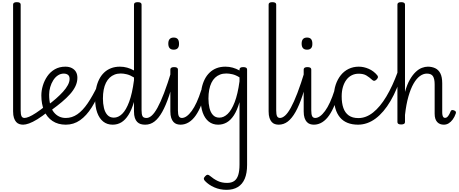

<svg xmlns="http://www.w3.org/2000/svg" viewBox="-20 -1135 4237 1774"><path d="M195 17Q176 17 159 11.5Q142 6 129.5 -8Q117 -22 109 -45.5Q101 -69 101 -106V-1093Q101 -1104 109.5 -1109.5Q118 -1115 135 -1115Q153 -1115 162 -1109.5Q171 -1104 171 -1093V-115Q171 -77 179 -61Q187 -45 208 -45Q220 -45 225.5 -35.5Q231 -26 230 -14Q229 -2 220.5 7.5Q212 17 195 17Z M193 17Q180 17 174 7.5Q168 -2 169 -14Q170 -26 179 -35.5Q188 -45 205 -45Q222 -45 248.5 -56Q275 -67 313 -92Q351 -117 403 -158Q413 -165 422 -162Q431 -159 436.5 -150Q442 -141 441 -129.5Q440 -118 430 -109Q371 -61 326 -33.5Q281 -6 248.5 5.5Q216 17 193 17Z M417 -160Q460 -191 497 -223.5Q534 -256 562.5 -287.5Q591 -319 607 -349Q623 -379 623 -406Q623 -432 608 -443.5Q593 -455 569 -455Q540 -455 515 -438.5Q490 -422 472 -393.5Q454 -365 444 -330.5Q434 -296 434 -261Q434 -207 445 -166Q456 -125 477 -98.5Q498 -72 526 -58.5Q554 -45 588 -45Q600 -45 606.5 -35.5Q613 -26 613 -14Q613 -2 607 7.5Q601 17 588 17Q516 17 465 -17Q414 -51 388 -112Q362 -173 362 -253Q362 -298 376 -344.5Q390 -391 417.5 -431Q445 -471 487 -495Q529 -519 584 -519Q619 -519 644 -506Q669 -493 682 -470.5Q695 -448 695 -416Q695 -377 677.5 -339.5Q660 -302 627.5 -265.5Q595 -229 552 -193Q509 -157 458 -120Z M588 17Q576 17 570 7.5Q564 -2 564 -14Q564 -26 570 -35.5Q576 -45 588 -45Q645 -45 694.5 -79Q744 -113 790 -180.5Q836 -248 883 -346Q886 -353 896 -352Q906 -351 913.5 -344.5Q921 -338 918 -326Q876 -220 827.5 -143Q779 -66 720 -24.5Q661 17 588 17Z M1021 17Q970 17 934 -11.5Q898 -40 878.5 -93.5Q859 -147 859 -223Q859 -275 868.5 -320.5Q878 -366 896.5 -402.5Q915 -439 942.5 -465Q970 -491 1006.5 -505Q1043 -519 1088 -519Q1123 -519 1155 -510Q1187 -501 1218 -484V-1093Q1218 -1104 1226.5 -1109.5Q1235 -1115 1253 -1115Q1270 -1115 1279 -1109.5Q1288 -1104 1288 -1093V-117Q1288 -79 1296.5 -62Q1305 -45 1333 -45Q1341 -45 1345.5 -35.5Q1350 -26 1349 -14Q1348 -2 1341 7.5Q1334 17 1321 17Q1299 17 1280.5 11.5Q1262 6 1248 -8Q1234 -22 1226 -45.5Q1218 -69 1218 -106V-193Q1196 -119 1166.5 -72.5Q1137 -26 1101 -4.5Q1065 17 1021 17ZM1032 -48Q1073 -48 1109 -83Q1145 -118 1173.5 -194.5Q1202 -271 1218 -394V-419Q1183 -441 1152 -448.5Q1121 -456 1096 -456Q1065 -456 1039 -446Q1013 -436 993 -417Q973 -398 959 -370Q945 -342 938 -305.5Q931 -269 931 -224Q931 -178 940.5 -137.5Q950 -97 972.5 -72.5Q995 -48 1032 -48Z M1322 17Q1309 17 1303 7.5Q1297 -2 1298 -14Q1299 -26 1308 -35.5Q1317 -45 1334 -45Q1357 -45 1382 -67Q1407 -89 1435 -139.5Q1463 -190 1495.5 -274.5Q1528 -359 1566 -484Q1569 -495 1580 -497Q1591 -499 1600.5 -492.5Q1610 -486 1606 -473Q1574 -345 1543 -252.5Q1512 -160 1478.5 -100.5Q1445 -41 1407 -12Q1369 17 1322 17Z M1649 17Q1630 17 1613 11.5Q1596 6 1583 -8Q1570 -22 1562 -45.5Q1554 -69 1554 -106V-493Q1554 -504 1563 -509.5Q1572 -515 1588 -515Q1606 -515 1615 -509.5Q1624 -504 1624 -493V-115Q1624 -77 1632.5 -61Q1641 -45 1662 -45Q1674 -45 1679.5 -35.5Q1685 -26 1683.5 -14Q1682 -2 1673.5 7.5Q1665 17 1649 17ZM1585 -676Q1560 -676 1547.5 -690Q1535 -704 1535 -732Q1535 -760 1547.5 -774Q1560 -788 1585 -788Q1610 -788 1622 -774Q1634 -760 1634 -732Q1635 -704 1622.5 -690Q1610 -676 1585 -676Z M1647 17Q1634 17 1628 7.5Q1622 -2 1623 -14Q1624 -26 1633 -35.5Q1642 -45 1659 -45Q1682 -45 1705 -61.5Q1728 -78 1751.5 -110Q1775 -142 1797 -190Q1819 -238 1839 -301Q1844 -313 1854.5 -314.5Q1865 -316 1873.5 -310Q1882 -304 1878 -291Q1863 -224 1840.5 -167.5Q1818 -111 1789.5 -69.5Q1761 -28 1725 -5.5Q1689 17 1647 17Z M2073 619Q2012 619 1960 596Q1908 573 1875 538Q1864 528 1863.5 517Q1863 506 1876 493Q1888 480 1897.5 479.5Q1907 479 1920 490Q1954 519 1991.5 537Q2029 555 2078 555Q2119 555 2144 537.5Q2169 520 2181 482.5Q2193 445 2193 384V-191Q2171 -116 2141.5 -70.5Q2112 -25 2075.5 -4Q2039 17 1996 17Q1945 17 1909 -11.5Q1873 -40 1853.5 -93.5Q1834 -147 1834 -223Q1834 -275 1843.5 -320.5Q1853 -366 1871.5 -402.5Q1890 -439 1917.5 -465Q1945 -491 1981 -505Q2017 -519 2063 -519Q2098 -519 2130 -510Q2162 -501 2193 -484V-493Q2193 -504 2201.5 -509.5Q2210 -515 2227 -515Q2245 -515 2254 -509.5Q2263 -504 2263 -493V389Q2263 465 2241.5 516Q2220 567 2177.5 593Q2135 619 2073 619ZM2007 -48Q2047 -48 2083 -82Q2119 -116 2148 -190.5Q2177 -265 2193 -384V-420Q2158 -442 2127 -449Q2096 -456 2071 -456Q2039 -456 2013 -446Q1987 -436 1967 -417Q1947 -398 1933.5 -370Q1920 -342 1913 -305.5Q1906 -269 1906 -224Q1906 -178 1915.5 -137.5Q1925 -97 1947.5 -72.5Q1970 -48 2007 -48Z M2556 17Q2537 17 2520 11.5Q2503 6 2490.5 -8Q2478 -22 2470 -45.5Q2462 -69 2462 -106V-1093Q2462 -1104 2470.5 -1109.5Q2479 -1115 2496 -1115Q2514 -1115 2523 -1109.5Q2532 -1104 2532 -1093V-115Q2532 -77 2540 -61Q2548 -45 2569 -45Q2581 -45 2586.5 -35.5Q2592 -26 2591 -14Q2590 -2 2581.5 7.5Q2573 17 2556 17Z M2554 17Q2541 17 2535 7.5Q2529 -2 2530 -14Q2531 -26 2540 -35.5Q2549 -45 2566 -45Q2589 -45 2614 -67Q2639 -89 2667 -139.5Q2695 -190 2727.5 -274.5Q2760 -359 2798 -484Q2801 -495 2812 -497Q2823 -499 2832.5 -492.5Q2842 -486 2838 -473Q2806 -345 2775 -252.5Q2744 -160 2710.5 -100.5Q2677 -41 2639 -12Q2601 17 2554 17Z M2881 17Q2862 17 2845 11.5Q2828 6 2815 -8Q2802 -22 2794 -45.5Q2786 -69 2786 -106V-493Q2786 -504 2795 -509.5Q2804 -515 2820 -515Q2838 -515 2847 -509.5Q2856 -504 2856 -493V-115Q2856 -77 2864.5 -61Q2873 -45 2894 -45Q2906 -45 2911.5 -35.5Q2917 -26 2915.5 -14Q2914 -2 2905.5 7.5Q2897 17 2881 17ZM2817 -676Q2792 -676 2779.5 -690Q2767 -704 2767 -732Q2767 -760 2779.5 -774Q2792 -788 2817 -788Q2842 -788 2854 -774Q2866 -760 2866 -732Q2867 -704 2854.5 -690Q2842 -676 2817 -676Z M2879 17Q2866 17 2860 7.5Q2854 -2 2855 -14Q2856 -26 2865 -35.5Q2874 -45 2891 -45Q2914 -45 2937 -61.5Q2960 -78 2983.5 -110Q3007 -142 3029 -190Q3051 -238 3071 -301Q3076 -313 3086.5 -314.5Q3097 -316 3105.5 -310Q3114 -304 3110 -291Q3095 -224 3072.5 -167.5Q3050 -111 3021.5 -69.5Q2993 -28 2957 -5.5Q2921 17 2879 17Z M3290 17Q3177 17 3121 -50.5Q3065 -118 3065 -243Q3065 -303 3082 -353Q3099 -403 3129 -440.5Q3159 -478 3201.5 -498.5Q3244 -519 3295 -519Q3341 -519 3387 -499Q3433 -479 3466 -439Q3474 -428 3472 -420Q3470 -412 3460 -401Q3449 -390 3440 -388.5Q3431 -387 3421 -395Q3393 -421 3365.5 -437.5Q3338 -454 3294 -454Q3259 -454 3230 -439.5Q3201 -425 3180.5 -397.5Q3160 -370 3148.5 -331.5Q3137 -293 3137 -244Q3137 -182 3152.5 -137.5Q3168 -93 3202 -68.5Q3236 -44 3291 -44Q3304 -44 3310 -34.5Q3316 -25 3316 -13.5Q3316 -2 3309.5 7.5Q3303 17 3290 17Z M3287 17Q3279 17 3274.5 7.5Q3270 -2 3270 -13.5Q3270 -25 3275.5 -34.5Q3281 -44 3292 -44Q3362 -44 3427 -95.5Q3492 -147 3549.5 -243Q3607 -339 3655 -471Q3659 -482 3669.5 -482Q3680 -482 3689 -475Q3698 -468 3695 -458Q3651 -309 3588.5 -202.5Q3526 -96 3450 -39.5Q3374 17 3287 17Z M4081 17Q4062 17 4046.5 11Q4031 5 4019.5 -7.5Q4008 -20 4002 -39Q3996 -58 3996 -85V-355Q3996 -406 3980.5 -430.5Q3965 -455 3924 -455Q3891 -455 3859.5 -432Q3828 -409 3801 -362Q3774 -315 3753.5 -243Q3733 -171 3722 -73V-7Q3722 4 3713 9.5Q3704 15 3687 15Q3669 15 3660.5 9.5Q3652 4 3652 -7V-1093Q3652 -1104 3660.5 -1109.5Q3669 -1115 3687 -1115Q3704 -1115 3713 -1109.5Q3722 -1104 3722 -1093V-286Q3741 -354 3766.5 -398.5Q3792 -443 3820.5 -470Q3849 -497 3878 -508Q3907 -519 3933 -519Q3970 -519 4000.5 -505Q4031 -491 4048.5 -457.5Q4066 -424 4066 -365V-98Q4066 -82 4068.5 -70.5Q4071 -59 4076.5 -52.5Q4082 -46 4092 -46Q4102 -46 4110 -52Q4118 -58 4126.5 -71.5Q4135 -85 4144 -107Q4148 -116 4155.5 -118Q4163 -120 4175 -115Q4187 -111 4191 -103.5Q4195 -96 4191 -86Q4180 -54 4163 -31Q4146 -8 4125.5 4.5Q4105 17 4081 17Z"/></svg>

Font: Playwrite FR Moderne Light
Style: Regular
Weight: 300
Version: Version 1.002